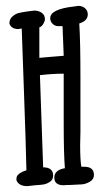

<svg xmlns="http://www.w3.org/2000/svg" viewBox="-20 -632 361 654"><path d="M197 -1Q165 -1 165 -27Q165 -53 201 -59Q197 -109 197 -209V-381Q159 -381 116 -376L127 -62Q161 -62 161 -34Q161 -20 150.5 -13Q140 -6 130 -4Q120 -2 100 -1Q76 2 73 2Q44 2 36 -18V-24Q36 -41 70 -52Q68 -144 62 -308.5Q56 -473 54 -535Q52 -535 48 -534Q44 -533 43 -533Q18 -533 12 -552Q12 -567 22.5 -576Q33 -585 43 -587.5Q53 -590 73 -593L97 -596Q111 -596 122 -588.5Q133 -581 133 -567Q133 -560 128 -551.5Q123 -543 117 -540L114 -539V-435Q128 -436 154.5 -438.5Q181 -441 197 -442Q196 -460 195 -492.5Q194 -525 193 -543H178Q167 -543 159 -551Q151 -559 151 -570Q151 -601 233 -610L247 -612Q260 -612 269.5 -604Q279 -596 279 -583Q279 -561 250 -552Q254 -491 254 -369V-183Q254 -176 253.5 -161Q253 -146 253 -138Q253 -87 257 -64H267Q300 -64 300 -36Q300 -21 286 -13Q272 -5 259 -4Q246 -3 220 -2Q205 -2 197 -1Z"/></svg>

Font: Because We Build
Style: Regular
Weight: 400
Designer: Liz Wetzel, Aaron Williamson, Russ McMullin
Foundry: Red Hat
Version: Version 1.000